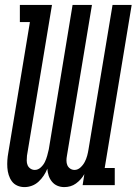

<svg xmlns="http://www.w3.org/2000/svg" viewBox="-20 -755 557 783"><path d="M80 8Q64 8 50.5 2Q37 -4 28.5 -15.5Q20 -27 15.5 -41.5Q11 -56 10 -71Q9 -86 10 -101.5Q11 -117 14 -133L102 -665H61V-735H192L90 -120Q89 -110 89 -100Q89 -90 92.5 -81.5Q96 -73 104 -67.5Q112 -62 122 -62Q135 -62 146 -72Q157 -82 163 -94.5Q169 -107 172.5 -120Q176 -133 179 -146L276 -735H355L253 -120Q251 -110 251 -100Q251 -90 254.5 -81.5Q258 -73 266 -67.5Q274 -62 284 -62Q297 -62 308 -72Q319 -82 325.5 -94.5Q332 -107 335.5 -120Q339 -133 341 -146L439 -735H517L407 -70H448V0H317L324 -45Q324 -45 324 -45Q324 -45 324 -45Q318 -34 309 -24Q300 -14 289.5 -6.5Q279 1 267 4.5Q255 8 242 8Q242 8 242 8Q242 8 242 8Q227 8 214 2.5Q201 -3 192 -14Q183 -25 178.5 -38.5Q174 -52 173 -67Q167 -52 158 -38.5Q149 -25 137 -14Q125 -3 110 2.5Q95 8 80 8Q80 8 80 8Q80 8 80 8Z"/></svg>

Font: Iosevka Gothic
Style: Italic
Weight: 400
Italic angle: -9°
Monospace: yes
Designer: Belleve Invis
Foundry: Belleve Invis
Version: Version 15.5.1; ttfautohint (v1.8.4)